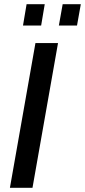

<svg xmlns="http://www.w3.org/2000/svg" viewBox="-20 -890 403 910"><path d="M27 0 148 -686H255L134 0ZM89 -769 106 -870H192L175 -769ZM259 -769 277 -870H363L345 -769Z"/></svg>

Font: Archivo SemiCondensed Medium
Style: Italic
Weight: 500
Width: 4
Italic angle: -10°
Designer: Hector Gatti
Foundry: Omnibus-Type
Version: Version 2.001